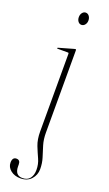

<svg xmlns="http://www.w3.org/2000/svg" viewBox="-162 -638 507 892"><g transform="rotate(20 92.0 -192.0)"><path d="M95.5 -545Q85 -545 78.5 -553.8Q72 -562.5 72 -575Q72 -588 79 -596.8Q86 -605.5 95.5 -605.5Q106 -605.5 112.8 -596.5Q119.5 -587.5 119.5 -575Q119.5 -562.5 112.5 -553.8Q105.5 -545 95.5 -545ZM112 -18Q112 15 120.2 42.2Q128.5 69.5 136.8 95.2Q145 121 145 150.5Q145 179.5 125.8 200.8Q106.5 222 72.5 222Q43.5 222 24.2 206.5Q5 191 5 169Q5 142 25 142Q44 142 44 164V173Q44 217.5 81 217.5Q105.5 217.5 117.8 201.8Q130 186 130 160Q130 131.5 118.8 107Q107.5 82.5 96.2 54Q85 25.5 85 -14V-398.5Q85 -403 81 -403H29.5Q27 -403 27 -405Q27 -407.5 30 -408L102 -428.5Q107.5 -430 109 -430Q112 -430 112 -424.5Z"/></g></svg>

Font: Fraunces 144pt Thin
Style: Regular
Weight: 100
Version: Version 1.000;[f99f86859]